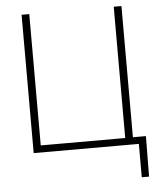

<svg xmlns="http://www.w3.org/2000/svg" viewBox="-59 -762 821 983"><g transform="rotate(-5 351.5 -270.0)"><path d="M668.9 -36.6 667 171.4H629.4V0H559.6V-36.6ZM88.9 0V-710.9H128.4V-36.1H562.5V-710.9H602.1V0Z"/></g></svg>

Font: Roboto ExtraLight
Style: Regular
Weight: 250
Designer: Christian Robertson
Foundry: Google
Version: Version 3.009; 2024